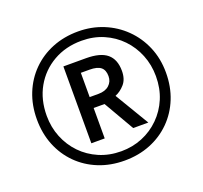

<svg xmlns="http://www.w3.org/2000/svg" viewBox="-126 -963 1084 1026"><g transform="rotate(-20 416.0 -450.0)"><path d="M416 -83Q336 -83 269 -110Q202 -137 152.5 -186.5Q103 -236 76 -303Q49 -370 49 -450Q49 -530 76 -597Q103 -664 152.5 -713.5Q202 -763 269 -790Q336 -817 416 -817Q492 -817 558.5 -790Q625 -763 675.5 -713.5Q726 -664 754.5 -597Q783 -530 783 -450Q783 -370 756 -303Q729 -236 679.5 -186.5Q630 -137 563 -110Q496 -83 416 -83ZM416 -136Q480 -136 536 -159Q592 -182 635 -224.5Q678 -267 702 -324Q726 -381 726 -450Q726 -515 703 -572Q680 -629 638.5 -672Q597 -715 540.5 -739.5Q484 -764 416 -764Q326 -764 255.5 -723.5Q185 -683 145 -612.5Q105 -542 105 -450Q105 -385 128 -328Q151 -271 192.5 -228Q234 -185 291 -160.5Q348 -136 416 -136ZM279 -231V-668H407Q489 -668 527 -636Q565 -604 565 -539Q565 -492 541 -464.5Q517 -437 487 -425L603 -231H517L417 -404H355V-231ZM405 -466Q444 -466 466 -486Q488 -506 488 -537Q488 -572 468 -588Q448 -604 404 -604H355V-466Z"/></g></svg>

Font: Noto Sans Kannada UI
Style: Regular
Weight: 400
Designer: Jelle Bosma - Monotype Design Team
Foundry: Monotype Imaging Inc.
Version: Version 2.005; ttfautohint (v1.8.4.7-5d5b)